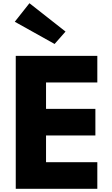

<svg xmlns="http://www.w3.org/2000/svg" viewBox="-20 -1172 696 1192"><path d="M162.8 -1152 71.8 -1037 319 -899 386.8 -976ZM584.2 -825H77.8V0H584.2V-165H265.8V-331H572.2V-496H265.8V-660H584.2Z"/></svg>

Font: Hussar
Style: BdSuprExt
Weight: 700
Foundry: Cannot Into Space Fonts
Version: Version 2.00